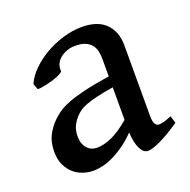

<svg xmlns="http://www.w3.org/2000/svg" viewBox="-94 -561 661 667"><g transform="rotate(-20 236.5 -227.5)"><path d="M181.6 -56.2Q207 -56.2 237.1 -69.6Q267.1 -83 304.2 -114.7V-234.9Q267.1 -229 242.7 -223.1Q218.3 -217.3 202.1 -211.2Q186 -205.1 176.5 -198.5Q167 -191.9 159.7 -184.1Q147 -170.9 139.2 -154.8Q131.3 -138.7 131.3 -116.7Q131.3 -98.1 136.7 -86.4Q142.1 -74.7 149.9 -67.9Q157.7 -61 166.5 -58.6Q175.3 -56.2 181.6 -56.2ZM466.8 -44.9Q425.3 -16.1 392.8 -0.7Q360.4 14.6 345.2 14.6Q328.1 14.6 317.1 -7.3Q306.2 -29.3 304.2 -67.9Q282.2 -45.4 260.3 -29.8Q238.3 -14.2 217.5 -4.2Q196.8 5.9 177.7 10.3Q158.7 14.6 143.1 14.6Q124.5 14.6 105.7 8.5Q86.9 2.4 71.5 -10.7Q56.2 -23.9 46.4 -44.4Q36.6 -64.9 36.6 -93.3Q36.6 -128.9 49.3 -153.3Q62 -177.7 80.1 -195.8Q91.8 -207.5 106.9 -218.3Q122.1 -229 146.7 -238.8Q171.4 -248.5 209.2 -257.6Q247.1 -266.6 304.2 -275.4V-340.3Q304.2 -356.4 300.8 -370.4Q297.4 -384.3 288.6 -394.3Q279.8 -404.3 265.1 -409.9Q250.5 -415.5 228.5 -415Q213.9 -415 200.2 -410.2Q186.5 -405.3 175.8 -397Q165 -388.7 159.2 -376.7Q153.3 -364.7 154.8 -350.1Q155.3 -347.2 149.2 -343.3Q143.1 -339.4 133.5 -335.4Q124 -331.5 112.5 -328.1Q101.1 -324.7 90.1 -322.3Q79.1 -319.8 70.1 -318.6Q61 -317.4 57.1 -318.4L49.3 -339.8Q60.5 -365.7 84.5 -389.2Q108.4 -412.6 139.2 -430.2Q169.9 -447.8 205.1 -458.3Q240.2 -468.8 274.4 -468.8Q332.5 -468.8 362.3 -439Q392.1 -409.2 392.1 -358.9V-96.7Q392.1 -76.2 397.5 -67.4Q402.8 -58.6 411.6 -58.6Q418.5 -58.6 428.7 -61Q439 -63.5 458.5 -71.8Z"/></g></svg>

Font: Gentium Book Basic
Style: Regular
Weight: 400
Designer: J. Victor Gaultney and Annie Olsen
Foundry: SIL International
Version: Version 1.102; 2013; Maintenance release